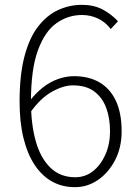

<svg xmlns="http://www.w3.org/2000/svg" viewBox="-20 -761 568 794"><path d="M290 13Q237 13 195 -10.5Q153 -34 123 -79.5Q93 -125 77 -190.5Q61 -256 61 -341Q61 -452 81.5 -529Q102 -606 138.5 -652.5Q175 -699 221.5 -720Q268 -741 319 -741Q368 -741 404 -722Q440 -703 468 -673L438 -641Q416 -670 385 -684.5Q354 -699 319 -699Q262 -699 214 -665.5Q166 -632 137 -553.5Q108 -475 108 -341Q108 -249 127.5 -178.5Q147 -108 188 -68Q229 -28 291 -28Q333 -28 365 -53.5Q397 -79 416 -122Q435 -165 435 -218Q435 -273 419 -315.5Q403 -358 369.5 -383Q336 -408 281 -408Q242 -408 194.5 -381.5Q147 -355 103 -293V-344Q128 -376 157 -399Q186 -422 219.5 -434Q253 -446 286 -446Q348 -446 392 -420Q436 -394 459.5 -343.5Q483 -293 483 -218Q483 -151 456 -99Q429 -47 385.5 -17Q342 13 290 13Z"/></svg>

Font: Noto Sans HK Thin ExtraLight
Style: Regular
Weight: 250
Version: Version 2.004-H2;hotconv 1.0.118;makeotfexe 2.5.65603